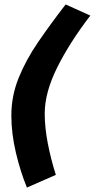

<svg xmlns="http://www.w3.org/2000/svg" viewBox="-20 -784 426 863"><path d="M31 -265Q31 -352 63.5 -433Q96 -514 151.5 -595Q207 -676 275 -764L386 -714Q293 -593 237 -480.5Q181 -368 181 -273Q181 -211 195 -139Q209 -67 231 2L101 59Q72 -11 51.5 -97.5Q31 -184 31 -265Z"/></svg>

Font: Raleway ExtraBold
Style: Italic
Weight: 800
Italic angle: -12°
Designer: Matt McInerney, Pablo Impallari, Rodrigo Fuenzalida
Foundry: Matt McInerney, Pablo Impallari, Rodrigo Fuenzalida
Version: Version 4.026